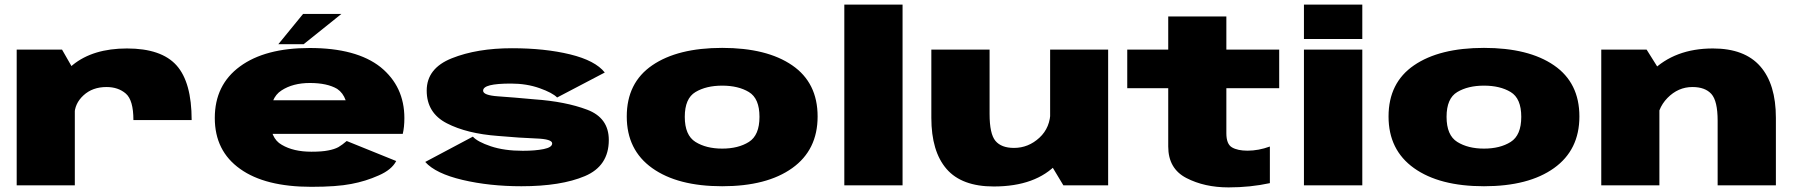

<svg xmlns="http://www.w3.org/2000/svg" viewBox="-20 -805 7810 834"><path d="M559.5 -283.5H812.5Q812.5 -447.5 746.8 -521Q681 -594.5 531.5 -594.5Q384 -594.5 295.8 -522.8Q207.5 -451 207.5 -373L303.5 -305Q303.5 -355 342.8 -391Q382 -427 442.5 -427Q493.5 -427 526.5 -398.5Q559.5 -370 559.5 -283.5ZM52.5 0H305V-492.5L249.5 -589.5H52.5Z M1332.5 6.5V-146Q1254.5 -146 1204 -176Q1153 -204 1153 -292Q1153 -380.5 1202.5 -412Q1252 -444.5 1326 -444.5Q1401 -444.5 1444.5 -419Q1470 -402 1481.5 -369.5H1131.5V-223.5H1729.5Q1736.5 -253 1736.5 -292Q1736.5 -429.5 1633 -513.5Q1528 -596.5 1325 -596.5Q1131.5 -596.5 1022.5 -516.5Q913 -436.5 913 -292.5Q913 -149 1023.5 -71Q1132 6.5 1332.5 6.5ZM1332.5 -146V6.5Q1443 6.5 1506 -6Q1568 -17.5 1625 -43Q1681.5 -67.5 1701 -105.5L1486 -192.5Q1467 -176 1450 -166Q1432.5 -156.5 1405.5 -151.5Q1379 -146 1332.5 -146ZM1189 -613H1299L1463 -744.5H1296.5Z M2245 4Q2416.5 4 2520.5 -40Q2624.5 -84 2624.5 -197Q2624.5 -293 2530.5 -328.5Q2436.5 -364 2301.5 -373.5Q2210 -382 2144.2 -386.5Q2078.5 -391 2078.5 -411Q2078.5 -427 2108.5 -434.5Q2138.5 -442 2199.5 -442Q2267.5 -442 2323.8 -422Q2380 -402 2400 -381.5L2607 -490Q2566 -542 2456.5 -568.8Q2347 -595.5 2204 -595.5Q2052 -595.5 1942.8 -552Q1833.5 -508.5 1833.5 -411.5Q1833.5 -314.5 1920.8 -269.5Q2008 -224.5 2143.5 -214.5Q2239.5 -206 2309 -203.5Q2378.5 -201 2378.5 -182Q2378.5 -165 2341.8 -157.5Q2305 -150 2251 -150Q2170.5 -150 2112.2 -169.5Q2054 -189 2034 -211.5L1827 -101.5Q1872.5 -51 1989.2 -23.5Q2106 4 2245 4Z M3117 4Q3311 4 3421.2 -74.8Q3531.5 -153.5 3531.5 -299Q3531.5 -445.5 3421.2 -521.2Q3311 -597 3117 -597Q2923.5 -597 2813 -521.2Q2702.5 -445.5 2702.5 -299Q2702.5 -153.5 2813 -74.8Q2923.5 4 3117 4ZM3117 -159.5Q3047.5 -159.5 3001 -188.5Q2954.5 -217.5 2954.5 -297.5Q2954.5 -377.5 3001 -405.2Q3047.5 -433 3117 -433Q3187 -433 3233 -405.2Q3279 -377.5 3279 -297.5Q3279 -217.5 3233 -188.5Q3187 -159.5 3117 -159.5Z M3647.5 0H3900.5V-785H3647.5Z M4599 0H4793.5V-589.5H4541.5V-95.5ZM4278.5 -589.5H4025.5V-293Q4025.5 -147.5 4091.5 -71.2Q4157.5 5 4296.5 5Q4480 5 4573 -95.5Q4666 -196 4666 -267.5L4543 -323.5Q4543 -251 4495 -206.8Q4447 -162.5 4384.5 -162.5Q4329.5 -162.5 4304 -193Q4278.5 -223.5 4278.5 -310Z M5316.5 9Q5411 9 5496 -9.5V-168.5Q5446.5 -150.5 5399 -150.5Q5356 -150.5 5331.5 -164.8Q5307 -179 5307 -226V-422H5536.5V-589.5H5307V-733.5H5054.5V-589.5H4876.5V-422H5054.5V-168.5Q5054.5 -72.5 5133.2 -31.8Q5212 9 5316.5 9Z M5644 0H5897.5V-589.5H5644ZM5644 -785V-635.5H5897.5V-785Z M6426 4Q6620 4 6730.2 -74.8Q6840.5 -153.5 6840.5 -299Q6840.5 -445.5 6730.2 -521.2Q6620 -597 6426 -597Q6232.5 -597 6122 -521.2Q6011.5 -445.5 6011.5 -299Q6011.5 -153.5 6122 -74.8Q6232.5 4 6426 4ZM6426 -159.5Q6356.5 -159.5 6310 -188.5Q6263.5 -217.5 6263.5 -297.5Q6263.5 -377.5 6310 -405.2Q6356.5 -433 6426 -433Q6496 -433 6542 -405.2Q6588 -377.5 6588 -297.5Q6588 -217.5 6542 -188.5Q6496 -159.5 6426 -159.5Z M6935.5 0H7188V-501L7132.5 -589.5H6935.5ZM7441 0H7694V-293Q7694 -439.5 7626 -517Q7558 -594.5 7420.5 -594.5Q7254.5 -594.5 7154.2 -494.5Q7054 -394.5 7054 -322L7176.5 -259.5Q7176.5 -332 7223 -379.5Q7269.5 -427 7331.5 -427Q7386.5 -427 7413.8 -396.8Q7441 -366.5 7441 -280.5Z"/></svg>

Font: Anybody Expanded Black
Style: Regular
Weight: 900
Width: 7
Designer: Tyler Finck
Foundry: Etcetera Type Company
Version: Version 1.113;gftools[0.9.25]